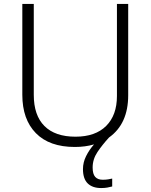

<svg xmlns="http://www.w3.org/2000/svg" viewBox="-20 -734 762 972"><path d="M449 114Q449 147 462 161.5Q475 176 500 176Q515 176 527.5 174Q540 172 548 170V210Q537 213 523.5 215.5Q510 218 492 218Q448 218 424 194.5Q400 171 400 122Q400 88 416 56Q432 24 456 -3Q412 10 359 10Q230 10 161.5 -60Q93 -130 93 -254V-714H151V-254Q151 -150 205 -96Q259 -42 362 -42Q463 -42 517.5 -96.5Q572 -151 572 -248V-714H629V-252Q629 -107 532 -38Q498 -1 473.5 35.5Q449 72 449 114Z"/></svg>

Font: Noto Sans Lao Looped Light
Style: Regular
Weight: 300
Designer: Mark Frömberg, Ben Mitchell
Foundry: The Fontpad Ltd
Version: Version 1.002; ttfautohint (v1.8.4.7-5d5b)